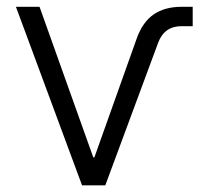

<svg xmlns="http://www.w3.org/2000/svg" viewBox="-20 -556 626 576"><path d="M226.1 0 27.8 -535.6H98.6L259.8 -84H263.2L390.1 -440.4Q407.7 -489.7 440.9 -512.7Q474.1 -535.6 524.9 -535.6H558.1V-477.5H524.9Q473.1 -477.5 454.6 -428.2L295.9 0Z"/></svg>

Font: Inter 20pt Light
Style: Regular
Weight: 300
Version: Version 4.001;git-66647c0bb